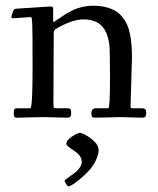

<svg xmlns="http://www.w3.org/2000/svg" viewBox="-20 -407 554 672"><path d="M206.1 225.1Q206.1 223.6 215.5 216.9Q224.9 210.2 236.1 202.1Q266.1 180.2 266.1 159.9Q266.1 140.6 246.8 126Q239 120.1 231.2 115Q212.2 102.5 212.2 96.9Q212.2 84 231.8 71Q251.5 58.1 259.2 58.1Q266.8 58.1 282.5 67.1Q298.1 76.2 311.6 89.7Q325.2 103.3 325.2 118.7Q325.2 134 315.2 154.8Q305.2 175.5 290.6 191Q276.1 206.5 260.7 219.2Q229.5 245.1 219 245.1Q216.8 245.1 211.4 236.9Q206.1 228.8 206.1 225.1ZM86.4 -347.2 24.9 -343Q20 -343 20 -347.7Q20 -352.3 24.2 -362.9Q28.3 -373.5 30.4 -374.9Q32.5 -376.2 40.5 -376.8Q48.6 -377.4 93.1 -380.2Q137.7 -383.1 146.5 -383.8Q155.3 -384.5 157 -384.2Q158.7 -383.8 160 -383.9Q161.4 -384 162.4 -383.3Q163.3 -382.6 164.1 -382.4Q164.8 -382.3 165.2 -381.2Q165.5 -380.1 165.8 -379.6Q166 -379.2 166 -377.7V-335.9Q166 -330.1 167.4 -330.1Q168.7 -330.1 169.7 -330.8Q170.7 -331.5 171.6 -332.3Q174.6 -334.5 177.9 -336.5Q181.2 -338.6 192.4 -346.2Q203.6 -353.8 210.2 -357.9Q216.8 -362.1 229.1 -368.4Q241.5 -374.8 252 -378.2Q278.6 -387 304.6 -387Q330.6 -387 350.5 -382Q370.4 -377 384.4 -368.5Q398.4 -360.1 408.8 -346.8Q419.2 -333.5 425.5 -319Q431.9 -304.4 435.5 -285.2Q441.9 -252 441.9 -207L437 -37.1Q437 -30.3 438 -29.2Q439 -28.1 445.1 -28.1H475.1Q484.9 -28.1 488.4 -24.8Q491.9 -21.5 491.9 -12.6Q491.9 -3.7 489.3 0.6Q486.6 4.9 477.1 4.9L402.1 2.9L314.9 4.9Q304.4 4.9 302.2 2Q300 -1 300 -11Q300 -28.1 315.9 -28.1H358.9Q365 -28.1 365 -131.5Q365 -234.9 362.5 -252.9Q360.1 -271 353.8 -287.6Q347.4 -304.2 337.2 -315.2Q314.9 -339.1 272 -339.1Q238.8 -339.1 194.6 -316.4Q173.8 -305.7 170.9 -301.6Q168 -297.6 168 -291L167 -43.9Q167 -32.2 168.5 -30.2Q169.9 -28.1 177 -28.1H215.1Q224.6 -28.1 226.8 -24.5Q229 -21 229 -14.3Q229 -7.6 228.8 -5.4Q228.5 -3.2 227.5 -0.5Q225.3 4.9 216.1 4.9L132.1 2.9L41 4.9Q31.5 4.9 30 1.5Q28.1 -3.4 28.1 -12Q28.1 -20.5 30.4 -24.3Q32.7 -28.1 41 -28.1H85.9Q94 -28.1 94 -166.5Q94 -304.9 92.9 -322.1Q91.8 -339.4 91.3 -341.6Q90.8 -343.8 90.3 -345Q89.1 -347.2 86.4 -347.2Z"/></svg>

Font: Fanwood Text
Style: Regular
Weight: 400
Version: Version 1.1001